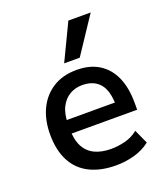

<svg xmlns="http://www.w3.org/2000/svg" viewBox="-139 -853 841 961"><g transform="rotate(-20 281.5 -372.5)"><path d="M316 9Q234 9 175.5 -20Q117 -49 86.5 -107Q56 -165 56 -249Q56 -325 83.5 -383Q111 -441 163.5 -474.5Q216 -508 291 -508Q361 -508 409.5 -477.5Q458 -447 483 -390.5Q508 -334 508 -254V-217H139V-289H433L416 -269Q416 -353 383.5 -390Q351 -427 291 -427Q253 -427 223 -409Q193 -391 175.5 -355.5Q158 -320 158 -263V-244Q158 -185 177 -148.5Q196 -112 232 -94.5Q268 -77 320 -77Q356 -77 394 -86.5Q432 -96 463 -121L497 -46Q458 -16 410.5 -3.5Q363 9 316 9ZM244 -560 337 -754H456L327 -560Z"/></g></svg>

Font: Nunito Sans 7pt SemiCondensed SemiBold
Style: Regular
Weight: 600
Width: 4
Designer: Vernon Adams
Foundry: Vernon Adams
Version: Version 3.101;gftools[0.9.27]